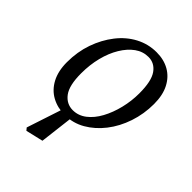

<svg xmlns="http://www.w3.org/2000/svg" viewBox="-198 -596 888 888"><g transform="rotate(45 246.5 -151.5)"><path d="M132 190 122 178 184 -10 239 -13 217 170ZM205 13Q158 13 120.5 -7.5Q83 -28 61.5 -68.5Q40 -109 40 -167Q40 -235 60.5 -293.5Q81 -352 116.5 -397.5Q152 -443 199.5 -468Q247 -493 301 -493Q349 -493 385 -472.5Q421 -452 441.5 -412.5Q462 -373 462 -315Q462 -250 442 -190.5Q422 -131 386.5 -85.5Q351 -40 305 -13.5Q259 13 205 13ZM216 -29Q252 -29 282 -52Q312 -75 333.5 -114.5Q355 -154 367 -203Q379 -252 379 -302Q379 -382 354.5 -416.5Q330 -451 290 -451Q254 -451 224 -429.5Q194 -408 171 -370Q148 -332 135.5 -282.5Q123 -233 123 -177Q123 -98 149 -63.5Q175 -29 216 -29Z"/></g></svg>

Font: Source Serif 4 18pt
Style: Italic
Weight: 400
Italic angle: -12°
Designer: Frank Grießhammer
Foundry: Adobe Systems Incorporated
Version: Version 4.004;hotconv 1.0.116;makeotfexe 2.5.65601